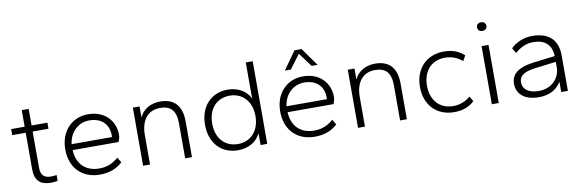

<svg xmlns="http://www.w3.org/2000/svg" viewBox="-50 -1107 4634 1529"><g transform="rotate(-10 2267.0 -343.0)"><path d="M264 6C284 6 308 4 320 -1V-47C309 -44 288 -43 272 -43C220 -43 192 -68 192 -127V-421H320V-470H192V-604H136V-470H27V-421H136V-124C136 -35 180 6 264 6Z M660 10C737 10 796 -12 845 -57L820 -99C775 -60 729 -39 664 -39C557 -39 485 -105 480 -220H851C858 -233 865 -258 865 -277C865 -389 785 -480 649 -480C521 -480 423 -385 423 -235C423 -83 521 10 660 10ZM650 -430C753 -430 807 -368 807 -283C807 -278 808 -272 805 -268H480C493 -369 566 -430 650 -430Z M1406 0V-287C1406 -420 1342 -480 1233 -480C1152 -480 1093 -442 1065 -381V-470H1011V0H1067V-238C1067 -355 1122 -430 1223 -430C1308 -430 1351 -387 1351 -283V0Z M1778 10C1865 10 1932 -32 1961 -96V0H2015V-668H1959V-376C1930 -440 1862 -480 1778 -480C1646 -480 1553 -385 1553 -235C1553 -84 1646 10 1778 10ZM1786 -39C1683 -39 1611 -113 1611 -235C1611 -356 1683 -430 1786 -430C1887 -430 1961 -356 1961 -235C1961 -113 1887 -39 1786 -39Z M2398 10C2475 10 2534 -12 2583 -57L2558 -99C2513 -60 2467 -39 2402 -39C2295 -39 2223 -105 2218 -220H2589C2596 -233 2603 -258 2603 -277C2603 -389 2523 -480 2387 -480C2259 -480 2161 -385 2161 -235C2161 -83 2259 10 2398 10ZM2388 -430C2491 -430 2545 -368 2545 -283C2545 -278 2546 -272 2543 -268H2218C2231 -369 2304 -430 2388 -430ZM2519 -550 2415 -696H2358L2254 -550H2303L2387 -663L2471 -550Z M3144 0V-287C3144 -420 3080 -480 2971 -480C2890 -480 2831 -442 2803 -381V-470H2749V0H2805V-238C2805 -355 2860 -430 2961 -430C3046 -430 3089 -387 3089 -283V0Z M3527 10C3595 10 3650 -11 3690 -50L3666 -91C3625 -56 3576 -39 3527 -39C3420 -39 3348 -113 3348 -235C3348 -356 3420 -430 3527 -430C3576 -430 3625 -414 3666 -378L3690 -420C3650 -459 3595 -480 3527 -480C3387 -480 3291 -383 3291 -235C3291 -85 3387 10 3527 10Z M3887 0V-470H3831V0ZM3859 -588C3882 -588 3897 -602 3897 -623C3897 -644 3882 -658 3859 -658C3836 -658 3821 -644 3821 -623C3821 -602 3836 -588 3859 -588Z M4211 10C4291 10 4356 -21 4392 -84V0H4446V-286C4446 -411 4377 -480 4240 -480C4171 -480 4110 -452 4067 -411L4092 -369C4144 -412 4188 -430 4240 -430C4332 -430 4387 -386 4391 -291L4211 -269C4100 -254 4033 -214 4033 -129C4033 -44 4099 10 4211 10ZM4219 -39C4138 -39 4090 -74 4090 -130C4090 -189 4138 -212 4222 -223L4391 -244V-199C4391 -120 4330 -39 4219 -39Z"/></g></svg>

Font: Gantari Light
Style: Regular
Weight: 300
Designer: Anugrah Pasau
Foundry: Lafontype
Version: Version 1.000